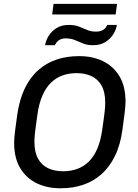

<svg xmlns="http://www.w3.org/2000/svg" viewBox="-20 -996 736 1026"><path d="M300.8 10Q232.5 10 176.9 -16.4Q121.2 -42.8 88.4 -96.9Q55.5 -151 55.5 -234Q55.5 -255.5 60.5 -295.9Q65.5 -336.2 71.8 -380.8Q83.5 -463.2 112.1 -522.9Q140.8 -582.5 184 -620.9Q227.2 -659.2 282 -677.6Q336.8 -696 399.8 -696H405.5Q473.8 -696 529.5 -669.6Q585.2 -643.2 618 -589.1Q650.8 -535 650.8 -452Q650.8 -430.8 645.8 -390.6Q640.8 -350.5 634.5 -305.2Q623.8 -222.8 594.6 -163.1Q565.5 -103.5 522.2 -65.1Q479 -26.8 424.2 -8.4Q369.5 10 306.5 10ZM317 -80.8Q357.2 -80.8 392 -93.1Q426.8 -105.5 453.9 -131.9Q481 -158.2 499.5 -200.5Q518 -242.8 526.2 -302.2Q531.2 -337.8 534.5 -361.5Q537.8 -385.2 539.5 -401.1Q541.2 -417 541.8 -427.6Q542.2 -438.2 542.2 -447.2Q542.2 -504.2 522.8 -538.8Q503.2 -573.2 468.8 -589.2Q434.2 -605.2 389.2 -605.2Q349 -605.2 314.2 -592.9Q279.5 -580.5 252.4 -554.1Q225.2 -527.8 206.8 -485.5Q188.2 -443.2 180 -383.8Q175.2 -348.2 171.9 -324.5Q168.5 -300.8 166.8 -284.9Q165 -269 164.5 -258.4Q164 -247.8 164 -238.8Q164 -182.8 183.5 -147.8Q203 -112.8 237.6 -96.8Q272.2 -80.8 317 -80.8ZM258.8 -918.8 266.2 -975.5H605.5L598 -918.8ZM221 -754.5Q224.8 -779.5 240.1 -804.5Q255.5 -829.5 282.4 -846.1Q309.2 -862.8 347.8 -862.8Q379.5 -862.8 402.1 -854Q424.8 -845.2 445.5 -836.1Q466.2 -827 493.2 -827Q516 -827 531.1 -836.4Q546.2 -845.8 553.2 -862.8H604.5Q601 -838.5 585.6 -813.5Q570.2 -788.5 543.4 -771.5Q516.5 -754.5 477.8 -754.5Q446.8 -754.5 424.9 -763.2Q403 -772 382.2 -781.1Q361.5 -790.2 332.2 -791Q309.5 -791 295.2 -781.2Q281 -771.5 273 -754.5Z"/></svg>

Font: Chivo Medium
Style: Italic
Weight: 500
Italic angle: -8.05°
Designer: Hector Gatti
Foundry: Omnibus-Type
Version: Version 2.002